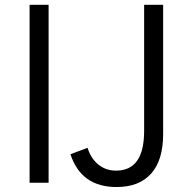

<svg xmlns="http://www.w3.org/2000/svg" viewBox="-20 -751 797 789"><path d="M101.6 0V-731.4H179.7V0ZM269.5 -117.2 339.8 -143.6Q353.5 -99.6 384.3 -74.7Q415 -49.8 457 -49.8Q572.3 -49.8 572.3 -212.9V-731.4H650.4V-200.2Q650.4 -92.8 601.1 -37.6Q551.8 17.6 459 17.6Q313.5 17.6 269.5 -117.2Z"/></svg>

Font: Gothic A1
Style: Regular
Weight: 400
Designer: HanYang I&C Co.,Ltd.
Foundry: HanYang I&C Co.,Ltd.
Version: Version 2.50